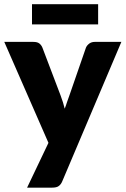

<svg xmlns="http://www.w3.org/2000/svg" viewBox="-24 -715 589 900"><path d="M419.9 -518.6H544.9L268.1 134.3Q261.7 149.9 251 157.2Q241.7 164.6 219.2 164.6H103L203.1 -45.4L-3.9 -518.6H132.8Q151.9 -518.6 161.1 -510.7Q170.4 -502.9 174.8 -491.7L259.8 -268.1Q272.9 -233.4 279.3 -205.6Q281.2 -210.9 285.2 -221.4Q289.1 -231.9 290.5 -237.3Q292.5 -244.1 301.8 -269L378.9 -491.7Q383.3 -502.4 395 -511.2Q405.8 -518.6 419.9 -518.6ZM126 -600.6V-695.3H436V-600.6Z"/></svg>

Font: Lato-ExtraBold
Style: Regular
Weight: 500
Designer: Lukasz Dziedzic with Adam Twardoch and Botio Nikoltchev
Foundry: tyPoland Lukasz Dziedzic
Version: ""